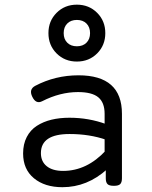

<svg xmlns="http://www.w3.org/2000/svg" viewBox="-20 -780 640 811"><path d="M128.9 -417.5Q101.1 -402.8 116.2 -371.6Q131.8 -338.9 158.2 -352.5Q233.9 -391.1 309.6 -391.1Q368.7 -391.1 395.3 -368.9Q421.9 -346.7 421.9 -299.3V-130.9L426.8 -67.9V-26.9Q426.8 -9.8 434.1 -2.4Q441.4 4.9 460.4 4.9H461.4Q480.5 4.9 487.8 -2.4Q495.1 -9.8 495.1 -26.9V-299.3Q495.1 -461.9 311.5 -461.9Q213.4 -461.9 128.9 -417.5ZM77.6 -131.8Q77.6 -64.9 123.3 -27.1Q168.9 10.7 243.7 10.7Q348.6 10.7 432.6 -65.4L427.2 -144.5Q347.2 -58.1 246.6 -58.1Q202.1 -58.1 177.5 -77.9Q152.8 -97.7 152.8 -133.3Q152.8 -213.9 273.9 -213.9Q358.4 -213.9 428.7 -189.5L429.2 -255.4Q355 -282.7 273.4 -282.7Q231.9 -282.7 197.5 -274.4Q163.1 -266.1 135.7 -248.5Q108.4 -231 93 -201.2Q77.6 -171.4 77.6 -131.8ZM219 -725.8Q184.6 -691.4 184.6 -640.1Q184.6 -588.9 219 -554.4Q253.4 -520 304.7 -520Q356 -520 390.4 -554.4Q424.8 -588.9 424.8 -640.1Q424.8 -691.4 390.4 -725.8Q356 -760.3 304.7 -760.3Q253.4 -760.3 219 -725.8ZM345.2 -680.7Q360.4 -665.5 360.4 -640.1Q360.4 -614.7 345.2 -599.6Q330.1 -584.5 304.7 -584.5Q279.3 -584.5 264.2 -599.6Q249 -614.7 249 -640.1Q249 -665.5 264.2 -680.7Q279.3 -695.8 304.7 -695.8Q330.1 -695.8 345.2 -680.7Z"/></svg>

Font: Courier Prime Code
Style: Regular
Weight: 400
Designer: Alan Dague-Greene
Foundry: Quote-Unquote Apps
Version: Version 3.18